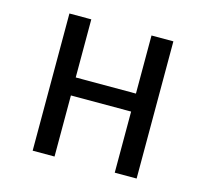

<svg xmlns="http://www.w3.org/2000/svg" viewBox="-84 -635 783 730"><g transform="rotate(15 307.5 -270.0)"><path d="M512.3 0H426.2V-240.5H189.2V0H103.1V-540H189.2V-311.3H426.2V-540H512.3Z"/></g></svg>

Font: Fira Code Fixed
Style: Regular
Weight: 400
Monospace: yes
Designer: Carrois Corporate, Edenspiekermann AG, Nikita Prokopov
Foundry: Carrois Corporate, Edenspiekermann AG, Nikita Prokopov
Version: Version 5.002